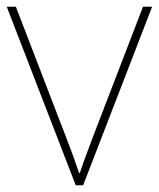

<svg xmlns="http://www.w3.org/2000/svg" viewBox="-20 -548 470 568"><path d="M0 -528H27L177 -138Q196 -90 214 -36H216Q225 -61 227 -68L253 -138L403 -528H430L226 0H204Z"/></svg>

Font: Noto Sans UI Thin
Style: Regular
Weight: 250
Designer: Monotype Design Team
Foundry: Monotype Imaging Inc.
Version: Version 1.001